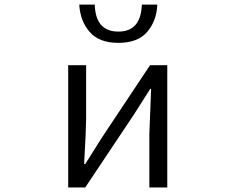

<svg xmlns="http://www.w3.org/2000/svg" viewBox="-20 -828 1040 848"><path d="M281.2 0V-540H360.4V-303.7Q360.4 -261.7 351.6 -103.5H356.4Q366.2 -120.1 393.1 -161.6Q419.9 -203.1 429.7 -219.7L642.6 -540H718.8V0H639.6V-235.4Q639.6 -248 647.5 -435.5H643.6Q584 -342.8 570.3 -320.3L356.4 0ZM330.1 -807.6H398.4Q402.3 -688.5 502.9 -688.5Q602.5 -688.5 606.4 -807.6H674.8Q671.9 -736.3 630.4 -687.5Q588.9 -638.7 502.9 -638.7Q417 -638.7 375.5 -687.5Q334 -736.3 330.1 -807.6Z"/></svg>

Font: Gen Shin Gothic Monospace Normal
Style: Regular
Weight: 350
Designer: [Source Han Sans]
Ryoko NISHIZUKA  (kana & ideographs); Paul D. Hunt (Latin, Greek & Cyrillic); Wenlong ZHANG  (bopomofo
Version: Version 1.002.20150607